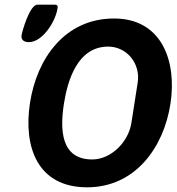

<svg xmlns="http://www.w3.org/2000/svg" viewBox="-20 -793 754 820"><path d="M108 -353C79 -164 141 7 352 7C556 7 679 -161 708 -350C736 -532 671 -714 467 -714C257 -714 137 -543 108 -353ZM253 -350C269 -452 312 -594 442 -594C522 -594 581 -521 568 -440L541 -267C528 -186 454 -112 374 -112C239 -112 236 -240 253 -350ZM72 -642C69 -621 85 -613 103 -613C163 -613 217 -703 225 -754C227 -764 229 -773 213 -773H140C106 -773 74 -656 72 -642Z"/></svg>

Font: Asimov Print
Style: CIt
Weight: 500
Designer: Google
Version: Version 2.000980: 2014